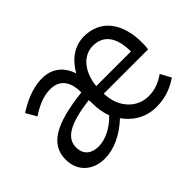

<svg xmlns="http://www.w3.org/2000/svg" viewBox="-101 -812 1080 1080"><g transform="rotate(-45 438.5 -272.0)"><path d="M225 13C297 13 373 -20 446 -88C485 -32 548 13 637 13C713 13 766 -12 814 -43L780 -106C740 -79 701 -61 648 -61C557 -61 482 -135 479 -250H831C834 -263 835 -281 835 -300C835 -455 761 -557 628 -557C552 -557 491 -512 450 -440C427 -512 374 -557 294 -557C213 -557 139 -518 89 -486L125 -423C168 -452 223 -481 283 -481C371 -481 395 -414 395 -344C168 -319 65 -259 65 -140C65 -44 133 13 225 13ZM755 -310H479C490 -418 551 -484 626 -484C710 -484 755 -423 755 -310ZM250 -60C197 -60 155 -84 155 -147C155 -218 221 -263 394 -284L395 -256C395 -215 402 -172 415 -143C366 -90 301 -60 250 -60Z"/></g></svg>

Font: Spoqa Han Sans Neo
Style: Regular
Weight: 400
Designer: [Spoqa Han Sans Neo] Dong-huui Kim ___ Younghwa Kang ___ Yujin Lee ___ [Noto Sans] Ryoko NISHIZUKA ____ (kana & ideograp
Foundry: Spoqa (http://www.spoqa-han-sans.com)
Version: Version 1.100;hotconv 1.0.109;makeotfexe 2.5.65596